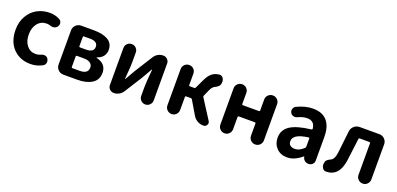

<svg xmlns="http://www.w3.org/2000/svg" viewBox="2 -1310 4255 2060"><g transform="rotate(20 2129.5 -280.0)"><path d="M317.4 13.7Q197.3 13.7 120.6 -64.9Q43.9 -143.6 43.9 -279.3Q43.9 -369.1 84 -437.5Q124 -505.9 188.5 -540Q252.9 -574.2 330.1 -574.2Q391.6 -574.2 444.3 -545.9Q465.8 -534.2 469.7 -508.8Q470.7 -503.9 470.7 -500Q470.7 -480.5 458 -464.8Q444.3 -446.3 419.9 -442.4Q412.1 -441.4 405.3 -441.4Q388.7 -441.4 373 -448.2Q355.5 -454.1 336.9 -454.1Q273.4 -454.1 233.9 -406.2Q194.3 -358.4 194.3 -279.3Q194.3 -201.2 232.9 -153.8Q271.5 -106.4 333 -106.4Q363.3 -106.4 394.5 -120.1Q408.2 -127 422.9 -127Q429.7 -127 437.5 -126Q460 -121.1 470.7 -102.5Q480.5 -86.9 480.5 -70.3Q480.5 -63.5 479.5 -57.6Q474.6 -33.2 454.1 -21.5Q390.6 13.7 317.4 13.7Z M690.4 0Q655.3 0 630.4 -24.9Q605.5 -49.8 605.5 -85V-474.6Q605.5 -509.8 630.4 -534.7Q655.3 -559.6 690.4 -559.6H836.9Q938.5 -559.6 998 -524.9Q1057.6 -490.2 1057.6 -414.1Q1057.6 -374 1034.2 -342.8Q1010.7 -311.5 965.8 -297.9Q962.9 -296.9 962.9 -294.4Q962.9 -292 965.8 -291Q1079.1 -263.7 1079.1 -161.1Q1079.1 -80.1 1015.6 -40Q952.1 0 849.6 0ZM748 -345.7Q748 -335.9 757.8 -335.9H825.2Q916 -335.9 916 -398.4Q916 -460.9 827.1 -460.9H757.8Q748 -460.9 748 -451.2ZM748 -108.4Q748 -98.6 757.8 -98.6H840.8Q936.5 -98.6 936.5 -169.9Q936.5 -201.2 911.6 -220.2Q886.7 -239.3 836.9 -239.3H757.8Q748 -239.3 748 -229.5Z M1265.6 0Q1237.3 0 1217.8 -19.5Q1198.2 -39.1 1198.2 -67.4V-489.3Q1198.2 -518.6 1218.8 -539.1Q1239.3 -559.6 1269 -559.6Q1298.8 -559.6 1319.3 -539.1Q1339.8 -518.6 1339.8 -489.3V-382.8Q1339.8 -358.4 1338.4 -327.6Q1336.9 -296.9 1332.5 -249Q1328.1 -201.2 1327.1 -184.6Q1327.1 -182.6 1329.1 -182.6Q1331.1 -182.6 1332 -184.6Q1393.6 -291 1398.4 -299.8L1526.4 -502.9Q1543 -529.3 1570.3 -544.4Q1597.7 -559.6 1628.9 -559.6Q1657.2 -559.6 1676.8 -540Q1696.3 -520.5 1696.3 -493.2V-71.3Q1696.3 -42 1675.3 -21Q1654.3 0 1625 0Q1595.7 0 1574.7 -21Q1553.7 -42 1553.7 -71.3V-175.8Q1553.7 -225.6 1567.4 -375Q1567.4 -377 1565.4 -377Q1563.5 -377 1562.5 -375Q1512.7 -290 1496.1 -258.8L1368.2 -56.6Q1351.6 -30.3 1323.7 -15.1Q1295.9 0 1265.6 0Z M2183.6 -303.7Q2179.7 -294.9 2184.6 -287.1L2325.2 -67.4Q2333 -55.7 2333 -43.9Q2333 -33.2 2327.1 -22.5Q2314.5 0 2288.1 0Q2251 0 2218.8 -18.6Q2186.5 -37.1 2168 -69.3L2077.1 -222.7Q2072.3 -231.4 2062.5 -231.4H2007.8Q1998 -231.4 1998 -221.7V-73.2Q1998 -43 1977.1 -21.5Q1956.1 0 1925.8 0Q1895.5 0 1874 -21.5Q1852.5 -43 1852.5 -73.2V-487.3Q1852.5 -517.6 1874 -538.6Q1895.5 -559.6 1925.8 -559.6Q1956.1 -559.6 1977.1 -538.6Q1998 -517.6 1998 -487.3V-356.4Q1998 -346.7 2007.8 -346.7H2059.6Q2069.3 -346.7 2073.2 -355.5L2120.1 -455.1Q2148.4 -515.6 2182.1 -542Q2215.8 -568.4 2263.7 -573.2Q2266.6 -573.2 2268.6 -573.2Q2293 -573.2 2308.6 -551.8Q2320.3 -533.2 2320.3 -511.7Q2320.3 -504.9 2319.3 -498L2317.4 -485.4Q2315.4 -478.5 2312 -471.7Q2308.6 -464.8 2304.7 -460.4Q2300.8 -456.1 2293 -450.2Q2285.2 -444.3 2280.8 -441.9Q2276.4 -439.5 2266.1 -433.6Q2255.9 -427.7 2252.9 -425.8Q2231.4 -413.1 2213.9 -372.1Z M2457 -73.2V-487.3Q2457 -517.6 2478.5 -538.6Q2500 -559.6 2530.3 -559.6Q2560.5 -559.6 2581.5 -538.6Q2602.5 -517.6 2602.5 -487.3V-360.4Q2602.5 -350.6 2612.3 -350.6H2796.9Q2806.6 -350.6 2806.6 -360.4V-486.3Q2806.6 -516.6 2828.1 -538.1Q2849.6 -559.6 2880.4 -559.6Q2911.1 -559.6 2932.6 -538.1Q2954.1 -516.6 2954.1 -486.3V-73.2Q2954.1 -43 2932.6 -21.5Q2911.1 0 2880.4 0Q2849.6 0 2828.1 -21.5Q2806.6 -43 2806.6 -73.2V-212.9Q2806.6 -222.7 2796.9 -222.7H2612.3Q2602.5 -222.7 2602.5 -212.9V-73.2Q2602.5 -43 2581.5 -21.5Q2560.5 0 2530.3 0Q2500 0 2478.5 -21.5Q2457 -43 2457 -73.2Z M3248 13.7Q3173.8 13.7 3127.9 -33.2Q3082 -80.1 3082 -152.3Q3082 -241.2 3156.7 -290.5Q3231.4 -339.8 3394.5 -358.4Q3404.3 -359.4 3403.3 -369.1Q3395.5 -456.1 3309.6 -456.1Q3261.7 -456.1 3204.1 -428.7Q3191.4 -422.9 3178.7 -422.9Q3169.9 -422.9 3161.1 -425.8Q3139.6 -431.6 3128.9 -451.2Q3121.1 -464.8 3121.1 -478.5Q3121.1 -486.3 3124 -494.1Q3129.9 -516.6 3150.4 -527.3Q3245.1 -574.2 3335.9 -574.2Q3442.4 -574.2 3496.6 -511.2Q3550.8 -448.2 3550.8 -327.1V-59.6Q3550.8 -35.2 3533.2 -17.6Q3515.6 0 3491.2 0H3486.3Q3461.9 0 3443.8 -15.1Q3425.8 -30.3 3420.9 -53.7V-58.6Q3419.9 -59.6 3418.5 -59.6Q3417 -59.6 3416 -58.6Q3330.1 13.7 3248 13.7ZM3295.9 -100.6Q3346.7 -100.6 3397.5 -149.4Q3404.3 -156.2 3404.3 -166V-258.8Q3404.3 -262.7 3401.4 -265.6Q3399.4 -267.6 3395.5 -267.6Q3395.5 -267.6 3394.5 -267.6Q3301.8 -254.9 3262.2 -228.5Q3222.7 -202.1 3222.7 -164.1Q3222.7 -131.8 3242.7 -116.2Q3262.7 -100.6 3295.9 -100.6Z M3695.3 13.7Q3695.3 13.7 3694.3 13.7Q3667 13.7 3652.3 -9.8Q3640.6 -28.3 3640.6 -48.8Q3640.6 -55.7 3642.6 -64.5L3645.5 -77.1Q3646.5 -85.9 3650.9 -92.3Q3655.3 -98.6 3662.6 -104.5Q3669.9 -110.4 3675.3 -113.8Q3680.7 -117.2 3691.9 -123Q3703.1 -128.9 3707 -130.9Q3737.3 -149.4 3747.1 -218.8Q3755.9 -293.9 3776.4 -475.6Q3780.3 -511.7 3807.6 -535.6Q3835 -559.6 3871.1 -559.6H4095.7Q4130.9 -559.6 4155.8 -534.7Q4180.7 -509.8 4180.7 -474.6V-73.2Q4180.7 -43 4159.2 -21.5Q4137.7 0 4107.4 0Q4077.1 0 4055.7 -21.5Q4034.2 -43 4034.2 -73.2V-434.6Q4034.2 -444.3 4024.4 -444.3H3912.1Q3902.3 -444.3 3901.4 -434.6Q3880.9 -260.7 3869.1 -178.7Q3842.8 11.7 3695.3 13.7Z"/></g></svg>

Font: Gen Jyuu GothicX Bold
Style: Bold
Weight: 700
Designer: Ryoko NISHIZUKA (kana &amp; ideographs); Paul D. Hunt (Latin, Greek &amp; Cyrillic); Wenlong ZHANG (bopomofo); Sandoll C
Version: Version 1.058.20140828